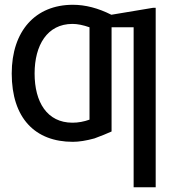

<svg xmlns="http://www.w3.org/2000/svg" viewBox="-20 -578 730 799"><path d="M627.9 -545.4H616.2L443.4 -516.6C388.2 -544.4 335 -558.1 283.2 -558.1C127.4 -558.1 28.8 -449.2 28.8 -272C28.8 -86.4 126 12.2 283.2 12.2C309.1 12.2 338.9 7.3 373 -2C400.9 -12.2 424.8 -22 444.3 -30.8V-464.4H536.1V201.2H627.9ZM352.5 -80.1C329.1 -71.8 305.7 -67.4 281.7 -67.4C175.3 -67.4 124 -153.8 124 -272C124 -389.6 176.3 -478.5 281.7 -478.5C302.7 -478.5 326.2 -473.6 352.5 -464.4Z"/></svg>

Font: SG Kara SemiBold
Style: Regular
Weight: 400
Designer: Damoon Khanjanzadeh
Version: Version 1.000